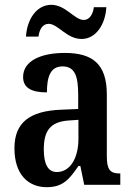

<svg xmlns="http://www.w3.org/2000/svg" viewBox="-20 -768 551 798"><path d="M319 -606C379 -606 418 -667 422 -738H370C367 -711 353 -685 328 -685C290 -685 253 -748 193 -748C131 -748 92 -686 88 -616H140C143 -643 156 -669 182 -669C221 -669 257 -606 319 -606ZM174 10C242 10 268 -23 306 -78H314L330 0H480V-47H477C438 -47 424 -63 424 -118V-375C424 -502 365 -548 249 -548C150 -548 76 -515 76 -448C76 -404 109 -384 175 -384C175 -450 190 -492 240 -492C293 -492 305 -448 305 -373V-315L234 -312C104 -307 40 -259 40 -152C40 -41 99 10 174 10ZM216 -53C179 -53 162 -87 162 -147C162 -222 187 -261 263 -267L306 -270V-191C306 -110 271 -53 216 -53Z"/></svg>

Font: Noto Serif Sinhala Condensed SemiBold
Style: Regular
Weight: 600
Width: 3
Designer: Jelle Bosma - Monotype Design Team
Foundry: Monotype Imaging Inc.
Version: Version 2.007